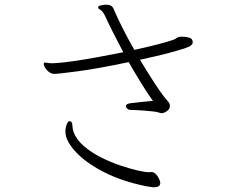

<svg xmlns="http://www.w3.org/2000/svg" viewBox="-20 -761 1040 816"><path d="M755 -605Q769 -605 782.5 -601.5Q796 -598 798 -588Q799 -585 799 -580Q799 -575 793 -569Q787 -563 765 -555.5Q743 -548 698 -536Q653 -524 575 -507Q609 -450 641 -401.5Q673 -353 693 -331Q702 -322 702 -311Q702 -297 689 -288.5Q676 -280 668 -280Q662 -280 654 -283Q650 -285 634 -287Q618 -289 598 -290.5Q578 -292 560 -293Q542 -294 534 -294Q527 -294 521 -299Q515 -304 515 -309Q515 -319 532 -322Q550 -324 581 -327.5Q612 -331 630 -332Q609 -361 582 -404.5Q555 -448 527 -497Q394 -469 310.5 -458Q227 -447 210 -447Q194 -447 180 -462.5Q166 -478 166 -489Q166 -495 171 -495H173Q191 -492 200 -492Q205 -492 210 -492.5Q215 -493 221 -493Q249 -495 294.5 -501.5Q340 -508 394.5 -518Q449 -528 504 -539Q482 -581 462.5 -619Q443 -657 431 -684Q429 -689 423 -700Q417 -711 411 -716Q408 -719 402.5 -722Q397 -725 397 -729V-731Q398 -736 409.5 -738.5Q421 -741 432 -741Q446 -741 453.5 -735.5Q461 -730 466 -716Q479 -685 501.5 -640.5Q524 -596 551 -549Q606 -561 650.5 -572.5Q695 -584 717 -592Q723 -594 730 -599Q737 -604 745 -605ZM661 20Q658 35 635 35Q629 35 621.5 33.5Q614 32 604 31Q498 10 420 -30.5Q342 -71 300 -117.5Q258 -164 258 -201Q258 -218 263.5 -232Q269 -246 275 -246Q287 -246 287.5 -229.5Q288 -213 293 -199Q305 -167 336.5 -140Q368 -113 408.5 -92.5Q449 -72 490.5 -58Q532 -44 565 -36.5Q598 -29 613 -29Q615 -29 618 -29.5Q621 -30 624 -30Q628 -30 630 -29Q641 -26 651 -10Q661 6 661 17Z"/></svg>

Font: Moon Stars Kai T Light
Style: Regular
Weight: 300
Designer: GuiWonder
Version: Version 1.101